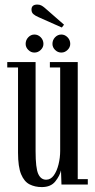

<svg xmlns="http://www.w3.org/2000/svg" viewBox="-20 -788 406 820"><path d="M158.5 11Q129.5 11 106.5 -0.5Q83.5 -12 70.2 -43.8Q57 -75.5 57 -136V-500H11V-523H132V-142Q132 -70.5 143.2 -45.5Q154.5 -20.5 177 -20.5Q196.5 -20.5 209.8 -39Q223 -57.5 230 -86Q237 -114.5 237 -143.5V-500H193V-523H312V-23H355V0H242.5L240.5 -60.5Q235.5 -37.5 216.2 -13.2Q197 11 158.5 11ZM242 -563.5Q226.5 -563.5 215.2 -574.8Q204 -586 204 -600.5Q204 -617 215.2 -628.8Q226.5 -640.5 242 -640.5Q257 -640.5 268.5 -628.8Q280 -617 280 -600.5Q280 -586 268.5 -574.8Q257 -563.5 242 -563.5ZM127 -563.5Q112 -563.5 100.8 -574.8Q89.5 -586 89.5 -600.5Q89.5 -617 100.8 -628.8Q112 -640.5 127 -640.5Q142.5 -640.5 154 -628.8Q165.5 -617 165.5 -600.5Q165.5 -586 154 -574.8Q142.5 -563.5 127 -563.5ZM244 -670.5 144 -715Q131 -720.5 122.8 -727.5Q114.5 -734.5 114.5 -747Q114.5 -768.5 139.5 -768.5Q149 -768.5 156.2 -764.8Q163.5 -761 170.5 -755L253.5 -682.5Z"/></svg>

Font: Imbue 50pt
Style: Regular
Weight: 400
Designer: Tyler Finck
Foundry: Etcetera Type Company
Version: Version 1.102; ttfautohint (v1.8.3)